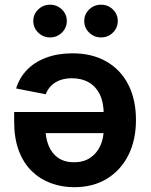

<svg xmlns="http://www.w3.org/2000/svg" viewBox="-20 -781 634 808"><path d="M284.7 -556.6Q367.7 -556.6 427.7 -522.2Q487.8 -487.8 520 -424.8Q552.2 -361.8 552.2 -275.9Q552.2 -191.9 520.3 -128.2Q488.3 -64.5 429.9 -28.8Q371.6 6.8 292.5 6.8Q240.7 6.8 195.1 -9.8Q149.4 -26.4 114.3 -60.3Q79.1 -94.2 59.3 -146.5Q39.6 -198.7 39.6 -269.5V-309.6H492.2V-220.7H106.9L170.9 -245.6Q170.9 -201.7 184.6 -168.2Q198.2 -134.8 225.1 -116.5Q252 -98.1 291.5 -98.1Q331.5 -98.1 359.4 -116.7Q387.2 -135.3 401.9 -167Q416.5 -198.7 416.5 -237.8V-300.3Q416.5 -350.1 399.9 -383.8Q383.3 -417.5 353.3 -434.6Q323.2 -451.7 282.7 -451.7Q255.9 -451.7 234.1 -444.1Q212.4 -436.5 196.5 -421.4Q180.7 -406.2 172.4 -384.3L47.9 -408.7Q61.5 -453.6 93.5 -486.8Q125.5 -520 174.3 -538.3Q223.1 -556.6 284.7 -556.6ZM405.3 -623.5Q376 -623.5 355.2 -643.8Q334.5 -664.1 334.5 -692.4Q334.5 -721.2 355.2 -741.2Q376 -761.2 405.3 -761.2Q434.6 -761.2 455.1 -741.2Q475.6 -721.2 475.6 -692.4Q475.6 -664.1 455.1 -643.8Q434.6 -623.5 405.3 -623.5ZM190.9 -623.5Q161.6 -623.5 140.9 -643.8Q120.1 -664.1 120.1 -692.4Q120.1 -721.2 140.9 -741.2Q161.6 -761.2 190.9 -761.2Q219.7 -761.2 240.5 -741.2Q261.2 -721.2 261.2 -692.4Q261.2 -664.1 240.5 -643.8Q219.7 -623.5 190.9 -623.5Z"/></svg>

Font: Inter
Style: 650
Weight: 650
Designer: Rasmus Andersson
Foundry: rsms
Version: Version 4.001;git-66647c0bb